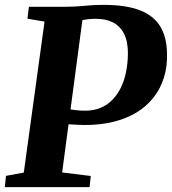

<svg xmlns="http://www.w3.org/2000/svg" viewBox="-28 -771 708 791"><path d="M-8 0 -3.5 -46.5 70 -60 155.5 -682 85 -694 91 -743H238Q281 -743 319.5 -747Q358 -751 397 -751Q490.5 -751 547.8 -728.8Q605 -706.5 631.8 -662.8Q658.5 -619 660 -554.5Q662 -498.5 647.5 -451.8Q633 -405 604.2 -368.8Q575.5 -332.5 533.8 -307.2Q492 -282 438.5 -269Q385 -256 321 -256Q307.5 -256 288.2 -257Q269 -258 252 -259.2Q235 -260.5 227.5 -261L225.5 -326.5Q236.5 -324 252 -321.5Q267.5 -319 285.8 -317Q304 -315 323.5 -315Q357 -315 384.5 -326Q412 -337 433.2 -358Q454.5 -379 469 -408Q483.5 -437 491 -473.2Q498.5 -509.5 499 -551Q499 -600.5 483 -632Q467 -663.5 437 -678.8Q407 -694 365 -693.5Q351.5 -693.5 335 -691.8Q318.5 -690 300.2 -686.2Q282 -682.5 262.5 -675L316.5 -726L228 -60.5L346 -46L341 0Z"/></svg>

Font: Merriweather 28pt ExtraBold
Style: Italic
Weight: 800
Italic angle: -7.8°
Version: Version 2.101